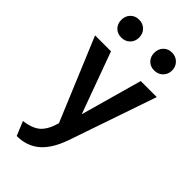

<svg xmlns="http://www.w3.org/2000/svg" viewBox="-326 -923 1228 1228"><g transform="rotate(45 288.5 -309.0)"><path d="M9.8 0ZM9.8 -578.6H153.8L306.2 -161.6L422.9 -578.6H567.9L363.3 17.1Q320.8 137.7 250.5 188.5Q191.9 231 110.4 231L70.8 134.8Q148.4 125 185.8 90.3Q223.1 55.7 243.7 -17.6ZM219.2 -768.1Q219.2 -732.9 196.3 -710Q173.3 -687 137.9 -687Q102.5 -687 80.3 -709.7Q58.1 -732.4 58.1 -767.8Q58.1 -803.2 80.6 -826.2Q103 -849.1 138.2 -849.1Q173.3 -849.1 196.3 -826.2Q219.2 -803.2 219.2 -768.1ZM517.1 -768.1Q517.1 -733.4 493.9 -710.2Q470.7 -687 435.5 -687Q400.4 -687 378.2 -709.7Q356 -732.4 356 -767.8Q356 -803.2 378.4 -826.2Q400.9 -849.1 435.8 -849.1Q470.7 -849.1 493.9 -825.9Q517.1 -802.7 517.1 -768.1Z"/></g></svg>

Font: Dhyana
Style: Bold
Weight: 700
Foundry: Vernon Adams
Version: Version 1.002; ttfautohint (v0.8.51-6076)